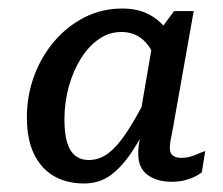

<svg xmlns="http://www.w3.org/2000/svg" viewBox="-20 -740 522 450"><path d="M382 -314Q348 -314 326 -330Q304 -346 304 -379Q304 -396 307 -410.5Q310 -425 314 -440L299 -415L339 -648L342 -652L388 -714H434L388 -455Q386 -442 383.5 -430.5Q381 -419 379.5 -409.5Q378 -400 378 -393Q378 -381 385 -375.5Q392 -370 405 -370Q422 -370 438 -377Q454 -384 461 -386L453 -336Q445 -330 434.5 -325Q424 -320 411 -317Q398 -314 382 -314ZM177 -310Q136 -310 106 -327.5Q76 -345 59.5 -379.5Q43 -414 43 -465Q43 -516 60 -562Q77 -608 107.5 -643.5Q138 -679 178.5 -699.5Q219 -720 266 -720Q304 -720 330.5 -705.5Q357 -691 373.5 -666.5Q390 -642 398 -611L350 -567Q348 -597 336.5 -619Q325 -641 307 -653Q289 -665 264 -665Q236 -665 212 -648.5Q188 -632 170 -603.5Q152 -575 141.5 -538Q131 -501 131 -460Q131 -428 137 -407Q143 -386 156 -375.5Q169 -365 188 -365Q213 -365 234 -381Q255 -397 276 -428.5Q297 -460 321 -507L340 -474Q314 -422 290 -385.5Q266 -349 239.5 -329.5Q213 -310 177 -310Z"/></svg>

Font: Roboto Serif 20pt
Style: Italic
Weight: 400
Italic angle: -10°
Designer: Greg Gazdowicz
Foundry: Commercial Type
Version: Version 1.008